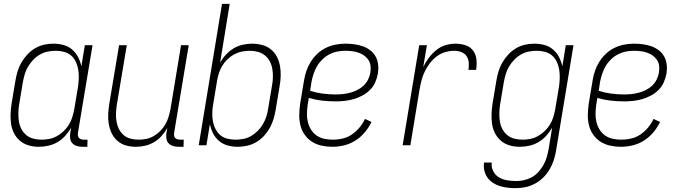

<svg xmlns="http://www.w3.org/2000/svg" viewBox="-20 -755 3540 998"><path d="M182 8Q155 8 130 1Q105 -6 85.5 -22Q66 -38 54 -60.5Q42 -83 38 -108.5Q34 -134 35 -161Q36 -188 40 -215L60 -335Q64 -359 71 -383Q78 -407 91 -429.5Q104 -452 122 -471.5Q140 -491 162 -504Q184 -517 208.5 -522.5Q233 -528 257 -528Q285 -528 310.5 -521Q336 -514 355 -497.5Q374 -481 386 -458Q398 -435 403 -410L421 -520H461L385 -64Q384 -57 385 -50Q386 -43 390.5 -38Q395 -33 402 -31Q409 -29 416 -29H435L434 8H409Q394 8 380 4Q366 0 356.5 -10Q347 -20 345 -34.5Q343 -49 345 -64L350 -91Q337 -69 319 -49Q301 -29 278.5 -16Q256 -3 231 2.5Q206 8 182 8ZM196 -29Q216 -29 236.5 -33Q257 -37 276 -47.5Q295 -58 311 -73.5Q327 -89 338.5 -107.5Q350 -126 356 -146.5Q362 -167 366 -187L386 -307Q389 -329 389.5 -351Q390 -373 386.5 -394Q383 -415 374 -434Q365 -453 349.5 -466.5Q334 -480 313 -485.5Q292 -491 270 -491Q250 -491 229 -487Q208 -483 188.5 -472Q169 -461 153.5 -445Q138 -429 126.5 -410Q115 -391 109 -370.5Q103 -350 99 -329L79 -209Q76 -188 75.5 -166Q75 -144 78.5 -123Q82 -102 91.5 -84Q101 -66 116.5 -53Q132 -40 153 -34.5Q174 -29 196 -29Z M686 8Q659 8 634.5 1Q610 -6 591 -22.5Q572 -39 561 -61.5Q550 -84 545.5 -109.5Q541 -135 542.5 -162Q544 -189 548 -215L599 -520H639L587 -209Q584 -188 583 -166.5Q582 -145 585.5 -124Q589 -103 598 -85Q607 -67 622 -53.5Q637 -40 657.5 -34.5Q678 -29 700 -29Q720 -29 740 -33Q760 -37 778.5 -47.5Q797 -58 813 -74Q829 -90 839.5 -108.5Q850 -127 856 -147Q862 -167 866 -187L921 -520H961L885 -64Q884 -57 885 -50Q886 -43 890.5 -38Q895 -33 902 -31Q909 -29 916 -29H935L934 8H909Q894 8 880 4Q866 0 856.5 -10Q847 -20 845 -34.5Q843 -49 845 -64L850 -90Q837 -68 820 -48.5Q803 -29 780.5 -16Q758 -3 734 2.5Q710 8 686 8Z M1216 8Q1188 8 1163 1Q1138 -6 1118.5 -22.5Q1099 -39 1087.5 -62Q1076 -85 1071 -110L1053 0H1013L1134 -735H1174L1124 -429Q1136 -451 1154.5 -471Q1173 -491 1195 -504Q1217 -517 1242 -522.5Q1267 -528 1291 -528Q1318 -528 1343.5 -521Q1369 -514 1388.5 -498Q1408 -482 1419.5 -459.5Q1431 -437 1435.5 -411.5Q1440 -386 1439 -359Q1438 -332 1433 -305L1413 -185Q1409 -161 1402 -137Q1395 -113 1382.5 -90.5Q1370 -68 1352 -48.5Q1334 -29 1311.5 -16Q1289 -3 1264.5 2.5Q1240 8 1216 8ZM1204 -29Q1224 -29 1245 -33Q1266 -37 1285 -48Q1304 -59 1320 -75Q1336 -91 1347 -110Q1358 -129 1364.5 -149.5Q1371 -170 1374 -191L1394 -311Q1398 -332 1398.5 -354Q1399 -376 1395.5 -397Q1392 -418 1382.5 -436Q1373 -454 1357 -467Q1341 -480 1320.5 -485.5Q1300 -491 1278 -491Q1258 -491 1237.5 -487Q1217 -483 1197.5 -472.5Q1178 -462 1162 -446.5Q1146 -431 1135 -412.5Q1124 -394 1117.5 -373.5Q1111 -353 1108 -333L1088 -213Q1084 -191 1083.5 -169Q1083 -147 1086.5 -126Q1090 -105 1099.5 -86Q1109 -67 1124 -53.5Q1139 -40 1160.5 -34.5Q1182 -29 1204 -29Z M1707 8Q1679 8 1651.5 2Q1624 -4 1601.5 -18.5Q1579 -33 1563.5 -55Q1548 -77 1541.5 -103.5Q1535 -130 1535.5 -158.5Q1536 -187 1540 -215L1560 -335Q1564 -361 1572.5 -386Q1581 -411 1595 -433.5Q1609 -456 1629 -475Q1649 -494 1673.5 -506Q1698 -518 1724 -523Q1750 -528 1775 -528Q1798 -528 1821 -525Q1844 -522 1865.5 -514.5Q1887 -507 1904.5 -493.5Q1922 -480 1932.5 -461Q1943 -442 1945.5 -418.5Q1948 -395 1944 -372Q1940 -349 1930 -326.5Q1920 -304 1902 -286.5Q1884 -269 1862 -257.5Q1840 -246 1817 -239.5Q1794 -233 1770.5 -230.5Q1747 -228 1725 -228Q1689 -228 1654 -232Q1619 -236 1585 -246L1579 -209Q1576 -187 1575.5 -164Q1575 -141 1580.5 -119.5Q1586 -98 1597.5 -80Q1609 -62 1626.5 -50Q1644 -38 1666 -33.5Q1688 -29 1711 -29Q1736 -29 1761.5 -35Q1787 -41 1809 -56Q1831 -71 1848.5 -92Q1866 -113 1877 -137L1911 -121Q1897 -92 1876 -67Q1855 -42 1827.5 -24.5Q1800 -7 1769 0.5Q1738 8 1707 8ZM1725 -264Q1743 -264 1762 -266Q1781 -268 1800 -273Q1819 -278 1837 -287Q1855 -296 1869.5 -309.5Q1884 -323 1893 -341Q1902 -359 1905 -377Q1908 -395 1906 -412.5Q1904 -430 1895 -443.5Q1886 -457 1872.5 -466.5Q1859 -476 1843 -481.5Q1827 -487 1810 -489Q1793 -491 1775 -491Q1754 -491 1733 -487Q1712 -483 1692 -472.5Q1672 -462 1655.5 -446Q1639 -430 1628 -411Q1617 -392 1610 -371Q1603 -350 1599 -329L1592 -283Q1623 -273 1656.5 -268.5Q1690 -264 1725 -264Z M2073 0 2159 -520H2199L2180 -407Q2192 -432 2209 -454.5Q2226 -477 2247.5 -494.5Q2269 -512 2295 -520Q2321 -528 2347 -528Q2374 -528 2399 -520Q2424 -512 2439 -492Q2454 -472 2456.5 -445.5Q2459 -419 2455 -392H2415Q2418 -411 2416.5 -430Q2415 -449 2405 -463.5Q2395 -478 2377.5 -484.5Q2360 -491 2341 -491Q2318 -491 2294 -484Q2270 -477 2250 -462Q2230 -447 2214.5 -426.5Q2199 -406 2188 -383.5Q2177 -361 2171 -337.5Q2165 -314 2161 -291L2113 0Z M2660 223Q2638 223 2617.5 220.5Q2597 218 2577.5 212Q2558 206 2541 194.5Q2524 183 2513 167Q2502 151 2497.5 131Q2493 111 2496 90H2536Q2533 114 2543.5 134.5Q2554 155 2573 166.5Q2592 178 2615.5 182Q2639 186 2663 186Q2683 186 2703.5 181.5Q2724 177 2743.5 166.5Q2763 156 2778 139.5Q2793 123 2804 104Q2815 85 2821 65Q2827 45 2831 24L2850 -91Q2837 -69 2819 -49Q2801 -29 2778.5 -16Q2756 -3 2731 2.5Q2706 8 2682 8Q2655 8 2630 1Q2605 -6 2585.5 -22Q2566 -38 2554 -60.5Q2542 -83 2538 -108.5Q2534 -134 2535 -161Q2536 -188 2540 -215L2560 -335Q2564 -359 2571 -383Q2578 -407 2591 -429.5Q2604 -452 2622 -471.5Q2640 -491 2662 -504Q2684 -517 2708.5 -522.5Q2733 -528 2757 -528Q2785 -528 2810.5 -521Q2836 -514 2855 -497.5Q2874 -481 2886 -458Q2898 -435 2903 -410L2921 -520H2961L2870 30Q2866 55 2857.5 80Q2849 105 2835.5 127.5Q2822 150 2802.5 169Q2783 188 2759 200.5Q2735 213 2710 218Q2685 223 2660 223ZM2696 -29Q2716 -29 2736.5 -33Q2757 -37 2776 -47.5Q2795 -58 2811 -73.5Q2827 -89 2838.5 -107.5Q2850 -126 2856 -146.5Q2862 -167 2866 -187L2886 -307Q2889 -329 2889.5 -351Q2890 -373 2886.5 -394Q2883 -415 2874 -434Q2865 -453 2849.5 -466.5Q2834 -480 2813 -485.5Q2792 -491 2770 -491Q2750 -491 2729 -487Q2708 -483 2688.5 -472Q2669 -461 2653.5 -445Q2638 -429 2626.5 -410Q2615 -391 2609 -370.5Q2603 -350 2599 -329L2579 -209Q2576 -188 2575.5 -166Q2575 -144 2578.5 -123Q2582 -102 2591.5 -84Q2601 -66 2616.5 -53Q2632 -40 2653 -34.5Q2674 -29 2696 -29Z M3207 8Q3179 8 3151.5 2Q3124 -4 3101.5 -18.5Q3079 -33 3063.5 -55Q3048 -77 3041.5 -103.5Q3035 -130 3035.5 -158.5Q3036 -187 3040 -215L3060 -335Q3064 -361 3072.5 -386Q3081 -411 3095 -433.5Q3109 -456 3129 -475Q3149 -494 3173.5 -506Q3198 -518 3224 -523Q3250 -528 3275 -528Q3298 -528 3321 -525Q3344 -522 3365.5 -514.5Q3387 -507 3404.5 -493.5Q3422 -480 3432.5 -461Q3443 -442 3445.5 -418.5Q3448 -395 3444 -372Q3440 -349 3430 -326.5Q3420 -304 3402 -286.5Q3384 -269 3362 -257.5Q3340 -246 3317 -239.5Q3294 -233 3270.5 -230.5Q3247 -228 3225 -228Q3189 -228 3154 -232Q3119 -236 3085 -246L3079 -209Q3076 -187 3075.5 -164Q3075 -141 3080.5 -119.5Q3086 -98 3097.5 -80Q3109 -62 3126.5 -50Q3144 -38 3166 -33.5Q3188 -29 3211 -29Q3236 -29 3261.5 -35Q3287 -41 3309 -56Q3331 -71 3348.5 -92Q3366 -113 3377 -137L3411 -121Q3397 -92 3376 -67Q3355 -42 3327.5 -24.5Q3300 -7 3269 0.5Q3238 8 3207 8ZM3225 -264Q3243 -264 3262 -266Q3281 -268 3300 -273Q3319 -278 3337 -287Q3355 -296 3369.5 -309.5Q3384 -323 3393 -341Q3402 -359 3405 -377Q3408 -395 3406 -412.5Q3404 -430 3395 -443.5Q3386 -457 3372.5 -466.5Q3359 -476 3343 -481.5Q3327 -487 3310 -489Q3293 -491 3275 -491Q3254 -491 3233 -487Q3212 -483 3192 -472.5Q3172 -462 3155.5 -446Q3139 -430 3128 -411Q3117 -392 3110 -371Q3103 -350 3099 -329L3092 -283Q3123 -273 3156.5 -268.5Q3190 -264 3225 -264Z"/></svg>

Font: Iosevka Term Curly Extralight
Style: Italic
Weight: 200
Italic angle: -9°
Designer: Belleve Invis
Foundry: Belleve Invis
Version: Version 32.3.0